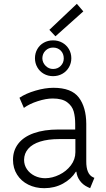

<svg xmlns="http://www.w3.org/2000/svg" viewBox="-20 -988 563 1016"><path d="M48.8 -142.6Q48.8 -191.9 76.9 -228Q105 -264.2 159.2 -283.4Q213.4 -302.7 290 -302.7H377.9V-333Q377.9 -369.6 369.9 -398.4Q361.8 -427.2 335.4 -447Q309.1 -466.8 258.8 -466.8Q223.6 -466.8 179.7 -452.6Q135.7 -438.5 106.4 -417L83 -470.7Q117.2 -493.7 168 -508.5Q218.8 -523.4 262.7 -523.4Q358.4 -523.4 397.2 -471.9Q436 -420.4 436.5 -333V-134.8Q436 -66.4 472.7 -49.8L479.5 -46.9L457 7.8L444.3 2Q418.9 -9.8 403.1 -31.2Q387.2 -52.7 384.3 -79.1H381.3Q357.4 -40.5 313.2 -16.4Q269 7.8 213.9 7.8Q167.5 7.8 129.6 -11Q91.8 -29.8 70.3 -64Q48.8 -98.1 48.8 -142.6ZM165 -679.7Q165 -706.5 177.5 -728.3Q189.9 -750 211.9 -762.2Q233.9 -774.4 260.7 -774.4Q287.6 -774.4 309.6 -762.2Q331.5 -750 344.5 -728.3Q357.4 -706.5 357.4 -679.7Q357.4 -653.8 344.7 -631.8Q332 -609.9 309.8 -597.4Q287.6 -585 260.7 -585Q233.9 -585 211.9 -597.4Q189.9 -609.9 177.5 -631.8Q165 -653.8 165 -679.7ZM317.4 -678.7Q317.4 -704.1 301.5 -720.2Q285.6 -736.3 260.7 -736.3Q237.3 -736.3 220.9 -720.2Q204.6 -704.1 204.1 -679.7Q204.6 -656.7 221.2 -639.9Q237.8 -623 260.7 -623Q285.2 -623 301.3 -639.4Q317.4 -655.8 317.4 -678.7ZM241.2 -830.1 386.7 -967.8 420.9 -927.7 273.4 -795.9ZM219.7 -44.9Q257.3 -45.4 294.2 -63.5Q331.1 -81.5 355 -113Q378.9 -144.5 378.9 -182.6V-252H293Q233.9 -252 192.4 -238.8Q150.9 -225.6 129.4 -200.9Q107.9 -176.3 107.4 -142.6Q107.4 -114.3 122.6 -92.3Q137.7 -70.3 163.3 -57.6Q189 -44.9 219.7 -44.9Z"/></svg>

Font: Reddit Sans Fudge Light
Style: Regular
Weight: 300
Designer: Stephen Hutchings
Foundry: Reddit
Version: Version 1.013